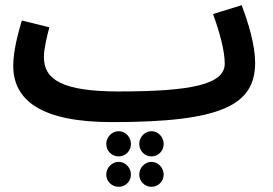

<svg xmlns="http://www.w3.org/2000/svg" viewBox="-20 -449 1052 739"><path d="M411 21 412 20V21C835 21 962 -45 962 -208C962 -274 936 -362 910 -429L800 -395C826 -323 845 -253 845 -204C845 -124 716 -97 438 -97V-96L437 -97C219 -97 149 -143 149 -229C149 -262 161 -310 170 -344L64 -370C49 -319 31 -253 31 -196C31 -60 143 21 411 21ZM563 153C589 153 610 132 610 105C610 79 589 56 563 56C537 56 516 79 516 105C516 132 537 153 563 153ZM437 153C463 153 484 132 484 105C484 79 463 56 437 56C410 56 389 79 389 105C389 132 410 153 437 153ZM563 270C589 270 610 249 610 223C610 197 589 174 563 174C537 174 516 197 516 223C516 249 537 270 563 270ZM437 270C463 270 484 249 484 223C484 197 463 174 437 174C410 174 389 197 389 223C389 249 410 270 437 270Z"/></svg>

Font: Noto Sans Arabic UI SmBd
Style: Regular
Weight: 600
Designer: Monotype Design Team, Nadine Chahine and Nizar Qandah
Foundry: Monotype Imaging Inc.
Version: Version 2.010